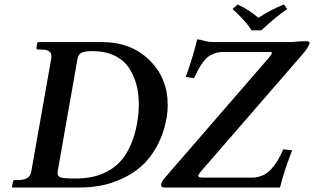

<svg xmlns="http://www.w3.org/2000/svg" viewBox="-20 -833 1395 853"><path d="M236.8 -75.2Q235.8 -70.8 235.8 -63Q235.8 -48.8 251 -44.4Q266.1 -40 314 -40Q353 -40 386.5 -46.4Q419.9 -52.7 453.4 -69.6Q486.8 -86.4 512.5 -113.3Q538.1 -140.1 558.3 -183.6Q578.6 -227.1 588.9 -284.2Q596.7 -328.6 596.7 -368.7Q596.7 -417.5 585.7 -458.5Q574.7 -499.5 551.5 -533.4Q528.3 -567.4 487.1 -586.7Q445.8 -606 390.1 -606Q359.9 -606 344 -599.4Q328.1 -592.8 324.2 -570.8ZM35.2 0 33.2 -2 37.1 -23.9Q38.6 -33.2 45.9 -33.2H60.1Q88.9 -33.2 102.8 -43.2Q116.7 -53.2 120.1 -77.1L207 -568.8Q208.5 -576.2 208.5 -582.5Q208.5 -598.6 197.5 -605.7Q186.5 -612.8 162.1 -612.8H147.9Q145.5 -612.8 143.6 -615.2Q141.6 -617.7 142.1 -621.1L146 -644L148.9 -646H433.1Q562 -646 643.6 -566.2Q725.1 -486.3 725.1 -366.2Q725.1 -336.9 720.2 -309.1Q707.5 -238.3 676.8 -182.9Q646 -127.4 607.4 -93.8Q568.8 -60.1 520.3 -38.3Q471.7 -16.6 427 -8.3Q382.3 0 335.9 0ZM1224.1 0H711.9Q702.1 0 698.5 -3.7Q694.8 -7.3 695.8 -15.1Q699.7 -28.3 708 -38.1L1176.8 -579.1Q1189.9 -595.2 1187.5 -599.6Q1186 -602.1 1179.2 -602.1H973.1Q952.1 -602.1 934.8 -596.2Q917.5 -590.3 905.5 -581.5Q893.6 -572.8 881.3 -555.9Q869.1 -539.1 861.3 -524.7Q853.5 -510.3 841.8 -485.8L805.2 -491.2Q835 -571.8 856 -658.2Q870.1 -657.2 888.4 -651.6Q906.7 -646 932.1 -646H1273.9Q1314.9 -649.9 1335 -649.9Q1348.6 -649.9 1352.3 -647.7Q1356 -645.5 1355 -640.1Q1352.1 -624.5 1323.2 -590.8L873 -71.8Q864.3 -61 861.6 -55.7Q858.9 -50.3 863.5 -47.1Q868.2 -43.9 882.8 -43.9H1097.2Q1123.5 -43.9 1145.3 -53Q1167 -62 1183.8 -80.3Q1200.7 -98.6 1213.1 -119.4Q1225.6 -140.1 1238.8 -169.9L1277.8 -165Q1239.7 -66.4 1224.1 0ZM1098.1 -698.2Q1070.3 -741.2 1013.2 -793L1036.1 -813Q1087.9 -788.6 1127.9 -753.9Q1183.6 -790.5 1241.2 -813L1255.9 -793Q1202.6 -756.3 1141.1 -698.2Z"/></svg>

Font: Linux Libertine G
Style: Bold Italic
Weight: 700
Italic angle: -11.5°
Designer: Philipp H. Poll
Foundry: Philipp H. Poll
Version: Version 4.1.0